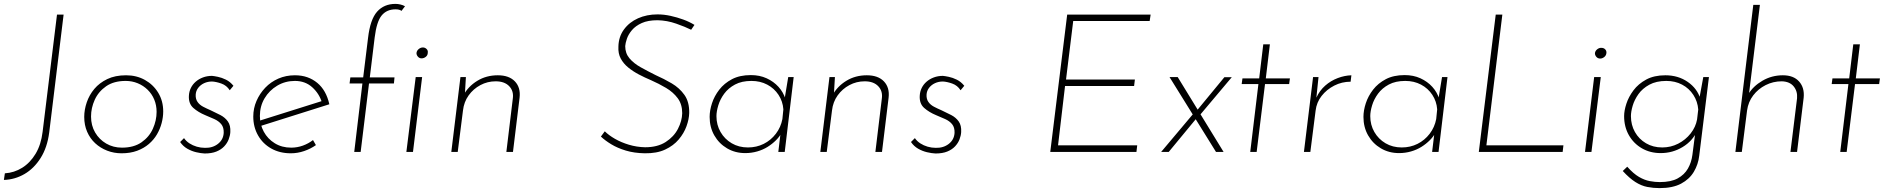

<svg xmlns="http://www.w3.org/2000/svg" viewBox="-60 -781 9688 987"><path d="M193 -100Q183 -23 149 31Q115 85 66 113.5Q17 142 -40 144L-35 110Q13 107 54 81.5Q95 56 123 9.5Q151 -37 159 -103L233 -706H267Z M565 7Q526 7 491 -6.5Q456 -20 429.5 -44.5Q403 -69 388 -103.5Q373 -138 373 -180Q373 -217 386 -255Q399 -293 425 -324Q451 -355 491.5 -374.5Q532 -394 588 -394Q642 -394 685 -370Q728 -346 753.5 -304Q779 -262 779 -208Q779 -179 771 -148.5Q763 -118 747 -90.5Q731 -63 705.5 -41Q680 -19 645 -6Q610 7 565 7ZM567 -22Q628 -22 667.5 -49.5Q707 -77 726 -119.5Q745 -162 745 -206Q745 -240 733 -269Q721 -298 699 -319.5Q677 -341 648 -353Q619 -365 586 -365Q525 -365 485.5 -337.5Q446 -310 427 -268Q408 -226 408 -182Q408 -136 429 -100Q450 -64 486 -43Q522 -22 567 -22Z M992 8Q972 7 948.5 1.5Q925 -4 903 -16.5Q881 -29 866 -51L886 -71Q897 -55 914 -44Q931 -33 951.5 -27Q972 -21 994 -21Q1033 -20 1060.5 -41.5Q1088 -63 1090 -98Q1091 -126 1077.5 -142.5Q1064 -159 1041.5 -169Q1019 -179 995 -189Q959 -204 934 -226Q909 -248 911 -288Q912 -310 921 -328.5Q930 -347 946 -361Q962 -375 983.5 -383Q1005 -391 1030 -391Q1041 -390 1060.5 -386Q1080 -382 1101.5 -371.5Q1123 -361 1140 -340L1121 -317Q1105 -342 1078 -351.5Q1051 -361 1030 -362Q1008 -362 989.5 -353.5Q971 -345 959 -329.5Q947 -314 946 -294Q945 -272 955.5 -257Q966 -242 984 -232.5Q1002 -223 1023 -214Q1049 -202 1073 -189.5Q1097 -177 1111.5 -156.5Q1126 -136 1124 -102Q1123 -84 1115.5 -64.5Q1108 -45 1092.5 -28.5Q1077 -12 1052.5 -2Q1028 8 992 8Z M1437 -22Q1468 -22 1497 -32.5Q1526 -43 1549 -61L1564 -35Q1537 -16 1503.5 -4.5Q1470 7 1435 7Q1378 7 1334.5 -17.5Q1291 -42 1266.5 -85Q1242 -128 1242 -182Q1242 -224 1258.5 -262Q1275 -300 1303.5 -330Q1332 -360 1371 -377Q1410 -394 1456 -394Q1491 -394 1519.5 -384Q1548 -374 1571 -355Q1594 -336 1609.5 -308.5Q1625 -281 1633 -245L1275 -132L1269 -159L1609 -266L1595 -254Q1581 -300 1545 -332.5Q1509 -365 1456 -365Q1406 -365 1365 -340.5Q1324 -316 1300 -275.5Q1276 -235 1276 -185Q1276 -141 1296 -104Q1316 -67 1352.5 -44.5Q1389 -22 1437 -22Z M1761 0 1803 -352H1737L1741 -383H1807L1832 -586Q1843 -681 1878.5 -721Q1914 -761 1973 -761Q1985 -761 1998 -758Q2011 -755 2022 -749L2004 -725Q1999 -729 1991.5 -731Q1984 -733 1973 -733Q1928 -733 1902 -701.5Q1876 -670 1866 -588L1841 -383H1968L1965 -352H1837L1794 0ZM2077 -385H2110L2063 0H2029ZM2081 -508Q2082 -520 2092 -528.5Q2102 -537 2114 -537Q2125 -537 2133 -529Q2141 -521 2139 -510Q2139 -497 2129 -489Q2119 -481 2107 -481Q2096 -481 2088.5 -489.5Q2081 -498 2081 -508Z M2335 -385 2329 -283 2322 -291Q2347 -337 2393.5 -365.5Q2440 -394 2499 -394Q2557 -394 2587 -362.5Q2617 -331 2611 -279L2577 0H2543L2576 -273Q2582 -312 2558 -337.5Q2534 -363 2488 -363Q2446 -363 2409.5 -343.5Q2373 -324 2349 -290.5Q2325 -257 2320 -213L2293 0H2260L2307 -385Z M3493 -628Q3463 -643 3416 -659.5Q3369 -676 3320 -677Q3271 -677 3239 -662.5Q3207 -648 3188.5 -626Q3170 -604 3162.5 -581.5Q3155 -559 3154 -544Q3154 -507 3176 -481Q3198 -455 3234 -435Q3270 -415 3310 -395Q3353 -376 3393 -352.5Q3433 -329 3458.5 -293Q3484 -257 3483 -200Q3482 -168 3469 -132Q3456 -96 3429 -64Q3402 -32 3359 -12Q3316 8 3254 7Q3200 6 3157 -7Q3114 -20 3082 -39.5Q3050 -59 3029 -79L3049 -106Q3069 -86 3101 -67.5Q3133 -49 3173 -37Q3213 -25 3256 -24Q3320 -24 3362 -51Q3404 -78 3425 -118.5Q3446 -159 3447 -199Q3447 -245 3424 -276Q3401 -307 3364 -329Q3327 -351 3286 -369Q3255 -382 3224.5 -398Q3194 -414 3169.5 -434Q3145 -454 3131 -480Q3117 -506 3119 -541Q3120 -592 3147.5 -629.5Q3175 -667 3220 -687Q3265 -707 3320 -707Q3353 -707 3387 -699.5Q3421 -692 3452.5 -680.5Q3484 -669 3510 -653Z M3771 6Q3719 6 3677.5 -18.5Q3636 -43 3612 -85Q3588 -127 3588 -180Q3588 -213 3600 -250Q3612 -287 3637.5 -320Q3663 -353 3703 -374Q3743 -395 3800 -395Q3845 -395 3881 -378.5Q3917 -362 3942 -334.5Q3967 -307 3978 -271L3971 -258L3992 -385H4020L3974 0H3941L3955 -117L3959 -100Q3948 -79 3929 -60Q3910 -41 3886 -26Q3862 -11 3832.5 -2.5Q3803 6 3771 6ZM3785 -23Q3829 -23 3866 -41.5Q3903 -60 3928.5 -93.5Q3954 -127 3962 -169L3967 -219Q3964 -260 3942 -293.5Q3920 -327 3884 -346Q3848 -365 3803 -365Q3753 -365 3718.5 -346.5Q3684 -328 3663 -299.5Q3642 -271 3632.5 -239.5Q3623 -208 3623 -184Q3623 -139 3644 -102.5Q3665 -66 3701.5 -44.5Q3738 -23 3785 -23Z M4232 -385 4226 -283 4219 -291Q4244 -337 4290.5 -365.5Q4337 -394 4396 -394Q4454 -394 4484 -362.5Q4514 -331 4508 -279L4474 0H4440L4473 -273Q4479 -312 4455 -337.5Q4431 -363 4385 -363Q4343 -363 4306.5 -343.5Q4270 -324 4246 -290.5Q4222 -257 4217 -213L4190 0H4157L4204 -385Z M4749 8Q4729 7 4705.5 1.5Q4682 -4 4660 -16.5Q4638 -29 4623 -51L4643 -71Q4654 -55 4671 -44Q4688 -33 4708.5 -27Q4729 -21 4751 -21Q4790 -20 4817.5 -41.5Q4845 -63 4847 -98Q4848 -126 4834.5 -142.5Q4821 -159 4798.5 -169Q4776 -179 4752 -189Q4716 -204 4691 -226Q4666 -248 4668 -288Q4669 -310 4678 -328.5Q4687 -347 4703 -361Q4719 -375 4740.5 -383Q4762 -391 4787 -391Q4798 -390 4817.5 -386Q4837 -382 4858.5 -371.5Q4880 -361 4897 -340L4878 -317Q4862 -342 4835 -351.5Q4808 -361 4787 -362Q4765 -362 4746.5 -353.5Q4728 -345 4716 -329.5Q4704 -314 4703 -294Q4702 -272 4712.5 -257Q4723 -242 4741 -232.5Q4759 -223 4780 -214Q4806 -202 4830 -189.5Q4854 -177 4868.5 -156.5Q4883 -136 4881 -102Q4880 -84 4872.5 -64.5Q4865 -45 4849.5 -28.5Q4834 -12 4809.5 -2Q4785 8 4749 8Z M5426 -706H5855L5850 -673H5457L5420 -372H5774L5770 -339H5415L5379 -34H5786L5782 0H5339Z M6230 0H6191L5952 -385H5994ZM6093 -213 6234 -384H6272L6107 -188ZM6090 -172 5948 0H5909L6074 -196Z M6434 -553H6468L6447 -378H6571L6567 -349H6443L6400 0H6367L6409 -349H6323L6327 -378H6413Z M6718 -385 6707 -279Q6724 -316 6752.5 -341Q6781 -366 6816.5 -379.5Q6852 -393 6887 -394L6883 -361Q6838 -361 6799 -341Q6760 -321 6734 -288Q6708 -255 6703 -212L6676 0H6643L6690 -385Z M7132 6Q7080 6 7038.5 -18.5Q6997 -43 6973 -85Q6949 -127 6949 -180Q6949 -213 6961 -250Q6973 -287 6998.5 -320Q7024 -353 7064 -374Q7104 -395 7161 -395Q7206 -395 7242 -378.5Q7278 -362 7303 -334.5Q7328 -307 7339 -271L7332 -258L7353 -385H7381L7335 0H7302L7316 -117L7320 -100Q7309 -79 7290 -60Q7271 -41 7247 -26Q7223 -11 7193.5 -2.5Q7164 6 7132 6ZM7146 -23Q7190 -23 7227 -41.5Q7264 -60 7289.5 -93.5Q7315 -127 7323 -169L7328 -219Q7325 -260 7303 -293.5Q7281 -327 7245 -346Q7209 -365 7164 -365Q7114 -365 7079.5 -346.5Q7045 -328 7024 -299.5Q7003 -271 6993.5 -239.5Q6984 -208 6984 -184Q6984 -139 7005 -102.5Q7026 -66 7062.5 -44.5Q7099 -23 7146 -23Z M7629 -706H7663L7581 -34H7977L7973 0H7542Z M8135 -385H8169L8121 0H8088ZM8139 -507Q8140 -519 8150.5 -527.5Q8161 -536 8173 -535Q8184 -535 8191.5 -527.5Q8199 -520 8198 -509Q8197 -496 8187 -488Q8177 -480 8166 -480Q8154 -480 8146.5 -488.5Q8139 -497 8139 -507Z M8471 186Q8439 186 8408 180Q8377 174 8346.5 154.5Q8316 135 8282 98L8305 76Q8337 112 8365.5 128.5Q8394 145 8421 150Q8448 155 8472 155Q8530 155 8564.5 136Q8599 117 8617 85.5Q8635 54 8640 15L8657 -116L8665 -109Q8641 -56 8589.5 -25Q8538 6 8477 6Q8423 6 8380.5 -18.5Q8338 -43 8313.5 -86Q8289 -129 8289 -184Q8289 -212 8300.5 -247.5Q8312 -283 8337 -316.5Q8362 -350 8402.5 -372Q8443 -394 8501 -394Q8567 -394 8616 -360Q8665 -326 8681 -273L8673 -260L8696 -385H8725L8675 20Q8670 64 8647.5 102Q8625 140 8582 163Q8539 186 8471 186ZM8506 -365Q8454 -365 8418.5 -345.5Q8383 -326 8362.5 -297Q8342 -268 8333 -237.5Q8324 -207 8324 -184Q8324 -139 8344.5 -102.5Q8365 -66 8401.5 -44.5Q8438 -23 8485 -23Q8529 -23 8567 -42.5Q8605 -62 8631 -95Q8657 -128 8664 -167L8670 -218Q8667 -259 8645 -293Q8623 -327 8587 -346Q8551 -365 8506 -365Z M8927 -296Q8952 -338 9000 -366Q9048 -394 9105 -394Q9160 -394 9188.5 -362Q9217 -330 9212 -279L9178 0H9144L9178 -276Q9181 -312 9160.5 -337Q9140 -362 9099 -363Q9055 -363 9016.5 -343.5Q8978 -324 8952.5 -290.5Q8927 -257 8921 -213L8894 0H8861L8953 -756H8987L8929 -283Z M9467 -553H9501L9480 -378H9604L9600 -349H9476L9433 0H9400L9442 -349H9356L9360 -378H9446Z"/></svg>

Font: Josefin Sans ExtraLight
Style: Italic
Weight: 250
Italic angle: -7°
Designer: Santiago Orozco
Foundry: Typemade
Version: Version 2.000